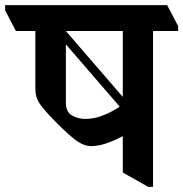

<svg xmlns="http://www.w3.org/2000/svg" viewBox="-64 -683 715 749"><path d="M631 -581V-562H533V46H514L415 -10V-151H413Q342 -113 291 -113Q260 -113 224 -142Q188 -171 142 -219Q104 -258 89 -281.5Q74 -305 74 -333V-562H-2L-44 -643V-663H588ZM415 -562H193L415 -305ZM269 -219Q302 -219 337 -232.5Q372 -246 403 -267L193 -510V-283Q193 -247 216 -233Q239 -219 270 -219Z"/></svg>

Font: Martel ExtraBold
Style: Regular
Weight: 800
Designer: Dan Reynolds
Foundry: Dan Reynolds
Version: Version 1.001; ttfautohint (v1.1) -l 5 -r 5 -G 72 -x 0 -D la